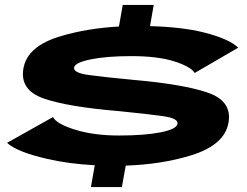

<svg xmlns="http://www.w3.org/2000/svg" viewBox="-20 -725 998 775"><path d="M347 30 362.5 -58Q257 -63.5 169 -84Q47.5 -112 8.5 -148.5L194 -252.5Q208.5 -224.5 284.2 -201.2Q360 -178 460 -178Q564 -178 629 -191Q694 -204 696.5 -226Q699.5 -247 640.5 -255.8Q581.5 -264.5 459.5 -276.5Q250.5 -294 155 -328Q59.5 -362 74.5 -448.5Q90 -540 228.5 -580Q334.5 -611 460 -618L475.5 -705H600.5L585.5 -619.5Q716 -616 803 -594Q905.5 -568 941.5 -532.5L766 -430.5Q749.5 -456.5 682.8 -477.5Q616 -498.5 509.5 -498.5Q410 -498.5 345.5 -485.2Q281 -472 279 -451.5Q276.5 -430.5 340 -422Q403.5 -413.5 519.5 -402.5Q719.5 -385 818.2 -351.2Q917 -317.5 902.5 -231Q887.5 -140 751.5 -98Q633.5 -61.5 487.5 -56.5L472 30Z"/></svg>

Font: Anybody UltraExpanded Regular
Style: Bold Italic
Weight: 700
Width: 9
Italic angle: -10°
Designer: Tyler Finck
Foundry: Etcetera Type Company
Version: Version 1.010; ttfautohint (v1.8.3) -l 8 -r 50 -G 200 -x 14 